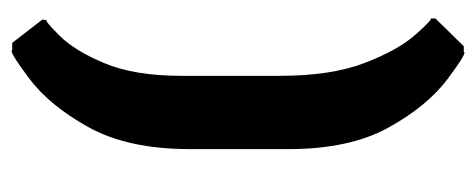

<svg xmlns="http://www.w3.org/2000/svg" viewBox="-270 -420 837 338"><g transform="rotate(90 149.0 -251.5)"><path d="M15 93 16 85Q16 90 43 63Q70 36 92 -17Q114 -70 114 -152V-325Q114 -415 91.5 -474Q69 -533 41 -564.5Q13 -596 13 -590V-599L62 -649H72Q72 -656 119.5 -620.5Q167 -585 205 -516.5Q243 -448 243 -340V-167Q243 -58 204.5 11.5Q166 81 117.5 117Q69 153 69 146H56Z"/></g></svg>

Font: Alegreya SC ExtraBold
Style: Regular
Weight: 800
Designer: Juan Pablo del Peral
Foundry: Huerta Tipografica
Version: Version 2.007; ttfautohint (v1.6)